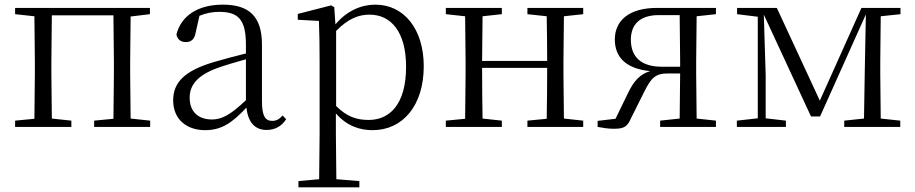

<svg xmlns="http://www.w3.org/2000/svg" viewBox="-20 -546 3938 826"><path d="M45 -485 128 -476 130 -285V-227L128 -35L45 -27V0H287V-27L203 -36L201 -227V-285L203 -480H468L470 -285V-227L468 -35L385 -27V0H626V-27L542 -36L540 -227V-285L542 -475L625 -485V-512H45Z M1127 13C1162 13 1191 -2 1211 -33L1196 -49C1180 -32 1168 -26 1151 -26C1122 -26 1107 -45 1107 -111V-354C1107 -476 1051 -526 939 -526C832 -526 760 -479 739 -398C743 -377 757 -365 779 -365C802 -365 817 -376 822 -407L838 -478C867 -490 895 -495 922 -495C1002 -495 1038 -466 1038 -354V-316C993 -305 944 -292 900 -279C772 -241 725 -190 725 -114C725 -31 785 14 862 14C934 14 979 -18 1040 -83C1047 -23 1074 13 1127 13ZM1038 -115C972 -52 934 -32 892 -32C834 -32 796 -64 796 -126C796 -179 828 -221 914 -253C951 -266 995 -279 1038 -291Z M1583 14C1712 14 1803 -91 1803 -261C1803 -422 1717 -526 1595 -526C1536 -526 1473 -501 1423 -441L1418 -515L1405 -523L1261 -486V-461L1352 -456C1354 -406 1355 -351 1355 -282V30L1353 225L1264 233V260H1526V233L1427 225L1425 30V-58C1473 -3 1529 14 1583 14ZM1426 -413C1479 -467 1524 -483 1570 -483C1662 -483 1727 -409 1727 -259C1727 -94 1654 -30 1566 -30C1514 -30 1472 -44 1426 -90Z M2249 -485 2332 -476C2333 -422 2334 -343 2334 -284H2054L2056 -476L2139 -485V-512H1898V-485L1981 -476L1983 -285V-227L1981 -35L1898 -27V0H2139V-27L2056 -36C2055 -91 2054 -176 2054 -254H2334C2334 -176 2333 -91 2332 -35L2249 -27V0H2489V-27L2406 -36L2404 -227V-285L2406 -476L2489 -485V-512H2249Z M2820 0H3060V-27L2977 -36L2975 -227V-285L2977 -476L3060 -485V-512H2807C2684 -512 2625 -456 2625 -376C2625 -306 2666 -251 2777 -240C2733 -227 2706 -197 2681 -144L2628 -35L2551 -26V0C2573 4 2596 8 2620 8C2668 8 2679 -2 2696 -40L2752 -152C2781 -210 2799 -230 2853 -230H2906L2904 -36L2820 -27ZM2906 -259H2826C2740 -259 2694 -300 2694 -375C2694 -440 2732 -481 2814 -481H2904L2906 -285Z M3240 0H3361V-27L3274 -37V-223L3266 -483L3469 -45H3508L3705 -484L3700 -222L3697 -36L3612 -27V0H3853V-27L3769 -36L3767 -227V-285L3769 -476L3854 -485V-512H3686L3507 -113L3322 -512H3151V-485L3240 -474V-37L3150 -27V0Z"/></svg>

Font: Noto Serif JP Light
Style: Regular
Weight: 300
Designer: Ryoko NISHIZUKA 西塚涼子 (kana & ideographs); Frank Grießhammer (Latin, Greek & Cyrillic); Wenlong ZHANG 张文龙 (bopomofo); San
Foundry: Adobe
Version: Version 2.001;hotconv 1.1.0;makeotfexe 2.6.0